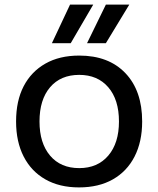

<svg xmlns="http://www.w3.org/2000/svg" viewBox="-20 -804 690 836"><path d="M324 12Q239 12 177.5 -23Q116 -58 83 -122.5Q50 -187 50 -275Q50 -365 83 -428.5Q116 -492 177.5 -527Q239 -562 325 -562Q453 -562 526 -485.5Q599 -409 599 -275Q599 -187 566 -122.5Q533 -58 471.5 -23Q410 12 324 12ZM325 -72Q405 -72 451.5 -126.5Q498 -181 498 -275Q498 -370 451.5 -424Q405 -478 325 -478Q244 -478 198 -424Q152 -370 152 -275Q152 -181 198 -126.5Q244 -72 325 -72ZM206 -616 285 -784H386L288 -616ZM359 -616 441 -784H543L441 -616Z"/></svg>

Font: Azeret Mono Thin
Style: Regular
Weight: 400
Version: Version 1.002